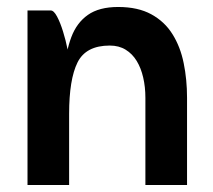

<svg xmlns="http://www.w3.org/2000/svg" viewBox="-20 -530 609 550"><path d="M396.5 0V-249.8H515.8V0ZM396.5 -249.8Q396.5 -280.8 390.2 -307.9Q384 -335 371.6 -355.4Q359.2 -375.8 340 -387.6Q320.8 -399.5 294.5 -399.5Q226 -399.5 202 -351Q178 -302.5 178 -203.8Q178 -203.8 168.6 -203.8Q159.2 -203.8 159.2 -203.8Q159.2 -269.5 164 -325.6Q168.8 -381.8 184.1 -423.1Q199.5 -464.5 231.6 -487.2Q263.8 -510 318.5 -510Q375.2 -510 413.5 -489Q451.8 -468 474.2 -431.9Q496.8 -395.8 506.2 -349Q515.8 -302.2 515.8 -249.8ZM58.8 0V-500H125.5Q134.2 -500 143.5 -482.5Q152.8 -465 160.6 -439.6Q168.5 -414.2 173.2 -390.2Q178 -366.2 178 -354.2V0Z"/></svg>

Font: Haskoy
Style: Regular
Weight: 400
Designer: Ertekin Erdin
Foundry: Ertekin Erdin
Version: Version 1.500